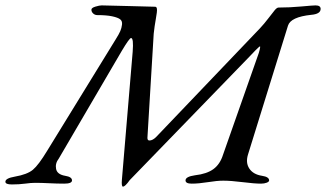

<svg xmlns="http://www.w3.org/2000/svg" viewBox="-51 -678 1209 712"><path d="M1017 -583 869 -106Q859 -75 873.5 -53Q888 -31 921 -26Q947 -22 947 -9Q947 -4 938 -0.5Q929 3 917 3Q893 3 849 -2.5Q805 -8 777 -8Q754 -8 720 -2.5Q686 3 660 3Q637 3 637 -9Q637 -23 672 -28Q716 -33 740.5 -51Q765 -69 776 -104L905 -471Q909 -481 912 -493.5Q915 -506 913 -506Q911 -506 896 -491Q881 -476 875 -469L430 -10Q413 14 405 14Q399 14 401 -11L441 -486Q445 -537 435 -537Q429 -537 401 -490L167 -90Q153 -72 157 -51.5Q161 -31 191 -26Q216 -22 216 -9Q216 3 187 3Q161 3 131.5 1.5Q102 0 79 0Q64 0 42 3Q20 6 -7 6Q-31 6 -31 -4Q-31 -17 4 -23Q50 -31 71 -48.5Q92 -66 124 -119L378 -532Q390 -551 395 -562.5Q400 -574 401.5 -587Q403 -600 394.5 -606.5Q386 -613 365 -617.5Q344 -622 310 -622Q301 -622 294.5 -628Q288 -634 288 -642Q288 -649 303 -653.5Q318 -658 326 -658Q344 -658 428.5 -655.5Q513 -653 524 -653Q529 -653 530.5 -647.5Q532 -642 530.5 -631Q529 -620 527 -608.5Q525 -597 522.5 -581Q520 -565 519 -553L496 -172Q494 -157 503 -157Q515 -157 528 -170L913 -573Q929 -590 944.5 -610.5Q960 -631 968 -640.5Q976 -650 982 -650Q1023 -650 1066.5 -654Q1110 -658 1119 -658Q1138 -658 1138 -645Q1138 -626 1103 -623Q1027 -615 1017 -583Z"/></svg>

Font: EB Garamond 12
Style: Italic
Weight: 400
Italic angle: -17°
Version: Version 0.016; ttfautohint (v1.8.4)